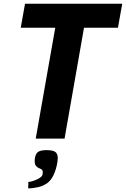

<svg xmlns="http://www.w3.org/2000/svg" viewBox="-20 -745 677 1032"><path d="M277 -596H91.5L114.5 -725H637L614 -596H431.5L327 0H172ZM187.5 215Q199.5 208.5 204.8 201.2Q210 194 210 181.5Q210 169 201 164Q199 162.5 188.8 158.2Q178.5 154 172.5 145.5Q166.5 137 166.5 120.5Q166.5 113 167 109Q170.5 82 184 72Q197.5 62 230 62Q264 62 277.2 71.8Q290.5 81.5 290.5 104.5Q290.5 113 289 123.5Q283 164.5 267 197.5Q254 224 235 238.5Q214 254 187 260.5Q156.5 267.5 131.5 267.5L132.5 233Q144.5 232.5 160 227Q175.5 221.5 187.5 215Z"/></svg>

Font: JuliaMono ExtraBoldItalic
Style: Regular
Weight: 800
Italic angle: -9°
Monospace: yes
Designer: cormullion
Foundry: corm
Version: Version 0.049; ttfautohint (v1.8.4)